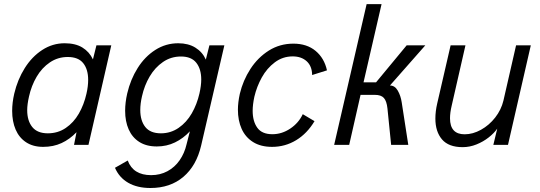

<svg xmlns="http://www.w3.org/2000/svg" viewBox="-20 -710 2648 941"><path d="M525.4 -487.8 413.6 0H342.8L355 -62Q321.8 -27.3 281.7 -8.8Q241.7 9.8 191.4 9.8Q142.1 9.8 107.9 -12.7Q73.7 -35.2 56.6 -75Q39.6 -114.7 39.6 -166.5Q39.6 -207 49.8 -251Q65.9 -319.8 101.3 -376.2Q136.7 -432.6 187.3 -465.3Q237.8 -498 296.9 -498Q349.6 -498 383.8 -477.1Q418 -456.1 435.5 -418.9L452.6 -487.8ZM412.1 -318.4Q412.1 -370.1 387.9 -400.4Q363.8 -430.7 312 -430.7Q263.7 -430.7 224.6 -404.3Q185.5 -377.9 159.7 -334Q133.8 -290 122.1 -236.8Q113.3 -198.2 113.3 -169.9Q113.3 -118.2 138.2 -87.4Q163.1 -56.6 214.4 -56.6Q263.7 -56.6 302.2 -82.8Q340.8 -108.9 366.2 -152.8Q391.6 -196.8 403.8 -251Q412.1 -287.1 412.1 -318.4Z M717.3 211.4Q652.8 211.4 608.4 185.8Q564 160.2 543.5 112.3L606 76.7Q632.8 148.4 720.7 148.4Q764.6 148.4 800.5 129.2Q836.4 109.9 860.4 75.4Q884.3 41 894.5 -3.4L910.6 -66.4Q878.4 -31.7 837.6 -12Q796.9 7.8 748.5 7.8Q697.3 7.8 662.6 -14.4Q627.9 -36.6 610.6 -75.9Q593.3 -115.2 593.3 -167Q593.3 -207.5 603.5 -252Q619.6 -320.8 654.8 -376.7Q689.9 -432.6 741.2 -465.3Q792.5 -498 853.5 -498Q902.8 -498 937.5 -476.6Q972.2 -455.1 988.8 -418L1006.3 -487.8H1079.6L965.8 3.4Q942.9 102.1 878.7 156.7Q814.5 211.4 717.3 211.4ZM957.5 -252Q966.3 -290.5 966.3 -320.3Q966.3 -371.6 942.1 -402.3Q918 -433.1 866.7 -433.1Q817.9 -433.1 778.8 -406.2Q739.7 -379.4 713.6 -335.2Q687.5 -291 675.8 -237.8Q667.5 -202.1 667.5 -170.9Q667.5 -118.7 692.1 -87.6Q716.8 -56.6 768.6 -56.6Q816.9 -56.6 855.7 -83.5Q894.5 -110.4 919.9 -154.5Q945.3 -198.7 957.5 -252Z M1146 -172.4Q1146 -207.5 1155.3 -250Q1170.9 -315.9 1207.3 -372.1Q1243.7 -428.2 1297.6 -462.2Q1351.6 -496.1 1418 -496.1Q1483.9 -496.1 1526.6 -460.7Q1569.3 -425.3 1582.5 -365.2L1509.8 -342.3Q1509.3 -385.7 1483.2 -409.7Q1457 -433.6 1414.6 -433.6Q1365.7 -433.6 1326.9 -404.5Q1288.1 -375.5 1263.2 -330.6Q1238.3 -285.6 1226.6 -235.8Q1218.3 -196.8 1218.3 -167Q1218.3 -115.7 1241 -84Q1263.7 -52.2 1314.9 -52.2Q1361.3 -52.2 1402.3 -79.6Q1443.4 -106.9 1463.9 -150.4L1521.5 -116.2Q1485.4 -55.7 1431.4 -22.9Q1377.4 9.8 1313.5 9.8Q1257.8 9.8 1220.2 -13.9Q1182.6 -37.6 1164.3 -78.6Q1146 -119.6 1146 -172.4Z M1776.9 -689.9H1850.1L1761.7 -306.6H1823.2L1973.1 -487.8H2064.5L1891.1 -291Q1915 -291 1929.4 -266.1Q1943.8 -241.2 1948.7 -209L1981 0H1897L1878.9 -178.7Q1875 -214.8 1861.3 -230Q1847.7 -245.1 1816.9 -245.1H1747.1L1691.4 0H1617.7Z M2113.8 -128.9Q2113.8 -164.1 2122.6 -202.1L2188.5 -487.8H2261.2L2193.8 -192.4Q2185.5 -157.7 2185.5 -130.4Q2185.5 -51.8 2257.3 -51.8Q2297.4 -51.8 2337.4 -74Q2377.4 -96.2 2407 -134Q2436.5 -171.9 2447.3 -216.8L2509.3 -487.8H2581.5L2469.7 0H2397.9L2417 -79.6Q2401.4 -57.1 2375 -36.4Q2348.6 -15.6 2315.4 -2.2Q2282.2 11.2 2247.6 11.2Q2178.7 11.2 2146.2 -26.9Q2113.8 -64.9 2113.8 -128.9Z"/></svg>

Font: Acari Sans
Style: Italic
Weight: 400
Italic angle: -13°
Designer: Alfredo Marco Pradil and Stefan Peev
Foundry: Hanken Design Co.
Version: Version 1.045;January 11, 2019;FontCreator 11.5.0.2425 64-bi